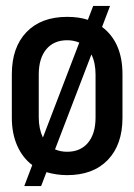

<svg xmlns="http://www.w3.org/2000/svg" viewBox="-20 -577 454 649"><path d="M394 -179Q394 -88 344.5 -36.5Q295 15 207 15Q172 15 137 5L119 52H62L89 -19Q56 -44 38 -85Q20 -126 20 -179V-326Q20 -417 69.5 -468.5Q119 -520 207 -520Q247 -520 277 -510L295 -557H352L325 -486Q394 -434 394 -326ZM111 -180Q111 -142 125 -112L248 -433Q229 -441 207 -441Q162 -441 136.5 -410.5Q111 -380 111 -325ZM303 -325Q303 -365 289 -393L166 -72Q185 -64 207 -64Q252 -64 277.5 -94.5Q303 -125 303 -180Z"/></svg>

Font: Akshar
Style: Regular
Weight: 400
Designer: Tall Chai
Foundry: Tall Chai
Version: Version 1.000